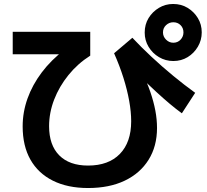

<svg xmlns="http://www.w3.org/2000/svg" viewBox="-20 -875 1040 966"><path d="M423 71Q320 71 246 34Q172 -3 133 -72Q94 -141 94 -239Q94 -311 118.5 -379.5Q143 -448 190 -510.5Q237 -573 305 -625L327 -602H44V-715H434V-595Q371 -555 324.5 -497.5Q278 -440 252.5 -374Q227 -308 227 -240Q227 -145 278 -93.5Q329 -42 423 -42Q526 -42 583 -100.5Q640 -159 640 -265Q640 -312 630 -367.5Q620 -423 601 -483.5Q582 -544 554 -607L646 -685Q690 -638 742.5 -589Q795 -540 851.5 -493.5Q908 -447 962 -408L895 -305Q866 -326 835 -352Q804 -378 766.5 -412.5Q729 -447 682 -493L693 -515Q719 -463 736 -413.5Q753 -364 761.5 -319Q770 -274 770 -231Q770 -139 727.5 -71Q685 -3 607.5 34Q530 71 423 71ZM852 -568Q813 -568 780 -587.5Q747 -607 727.5 -639.5Q708 -672 708 -711Q708 -752 727.5 -784Q747 -816 779.5 -835.5Q812 -855 851 -855Q892 -855 924 -835.5Q956 -816 975.5 -784Q995 -752 995 -712Q995 -673 975.5 -640Q956 -607 924 -587.5Q892 -568 852 -568ZM852 -660Q874 -660 888.5 -675.5Q903 -691 903 -712Q903 -734 888.5 -748.5Q874 -763 852 -763Q831 -763 815.5 -748.5Q800 -734 800 -712Q800 -691 815.5 -675.5Q831 -660 852 -660Z"/></svg>

Font: M PLUS 1 Thin
Style: Bold
Weight: 700
Version: Version 1.001